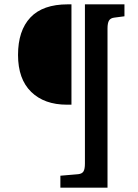

<svg xmlns="http://www.w3.org/2000/svg" viewBox="-20 -720 634 884"><path d="M258 144V89L340 82Q358 80 364.5 69Q371 58 371 33V-700H553V-645L507 -639Q489 -637 482 -625.5Q475 -614 475 -589V144ZM288 -238Q184 -238 123.5 -297Q63 -356 63 -467Q63 -579 120 -639.5Q177 -700 292 -700H309V-238Z"/></svg>

Font: Literata Medium
Style: Regular
Weight: 500
Designer: Latin by Veronika Burian and Jose Scaglione. Greek by Irene Vlachou. Cyrillic by Vera Evstafieva.
Foundry: TypeTogether
Version: Version 3.103; ttfautohint (v1.8.4.7-5d5b);gftools[0.9.29]